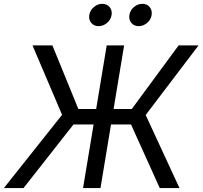

<svg xmlns="http://www.w3.org/2000/svg" viewBox="-47 -959 1033 979"><path d="M585.9 -727.5 465.3 0H376.5L497.1 -727.5ZM-27.3 0 269.5 -373.5 118.7 -727.5H220.2L352.5 -403.3H625L863.8 -727.5H965.3L695.8 -372.6L868.2 0H767.6L621.1 -324.2H327.6L72.8 0ZM660.2 -825.7Q636.2 -825.7 622.6 -842.3Q608.9 -858.9 612.8 -882.3Q616.2 -906.2 635.7 -922.9Q655.3 -939.5 678.7 -939.5Q702.6 -939.5 716.3 -922.9Q730 -906.2 726.1 -882.3Q722.7 -858.9 703.1 -842.3Q683.6 -825.7 660.2 -825.7ZM455.6 -825.7Q432.1 -825.7 418.2 -842.3Q404.3 -858.9 408.2 -882.3Q412.1 -906.2 431.6 -922.9Q451.2 -939.5 474.1 -939.5Q498 -939.5 512 -922.9Q525.9 -906.2 522 -882.3Q518.1 -858.9 498.8 -842.3Q479.5 -825.7 455.6 -825.7Z"/></svg>

Font: Inter 28pt
Style: Italic
Weight: 400
Italic angle: -9.3988°
Designer: Rasmus Andersson
Foundry: rsms
Version: Version 4.001;git-66647c0bb